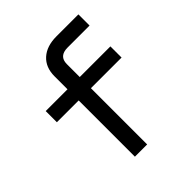

<svg xmlns="http://www.w3.org/2000/svg" viewBox="-199 -864 997 997"><g transform="rotate(-45 300.0 -365.0)"><path d="M60 -413V-495H220V-590Q220 -656 261 -693Q302 -730 374 -730H535V-648H374Q310 -648 310 -590V-495H535V-413H310V0H220V-413Z"/></g></svg>

Font: JetBrainsMono NF
Style: Regular
Weight: 400
Monospace: yes
Designer: Philipp Nurullin, Konstantin Bulenkov
Foundry: JetBrains
Version: Version 1.0.2; ttfautohint (v1.8.3)